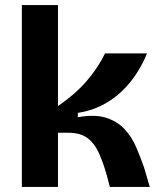

<svg xmlns="http://www.w3.org/2000/svg" viewBox="-20 -735 631 755"><path d="M66 0V-715H208V-318Q239 -339 267.5 -363.5Q296 -388 319.5 -415Q343 -442 361.5 -470Q380 -498 393 -525H558Q543 -487 518.5 -448.5Q494 -410 460.5 -377.5Q427 -345 383 -322Q339 -299 286 -291V-274Q353 -286 397 -272Q441 -258 469.5 -227.5Q498 -197 515 -157.5Q532 -118 546 -78L569 0H412L399 -49Q385 -98 368 -135Q351 -172 323.5 -192.5Q296 -213 248 -213H208V0Z"/></svg>

Font: Bricolage Grotesque
Style: Bold
Weight: 700
Designer: Mathieu Triay
Foundry: Atelier Triay
Version: Version 1.001;gftools[0.9.33.dev8+g029e19f]